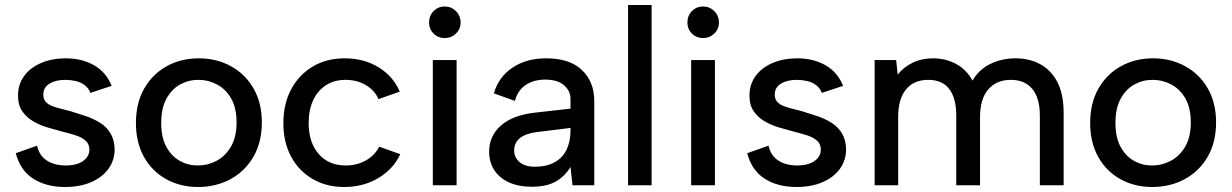

<svg xmlns="http://www.w3.org/2000/svg" viewBox="-20 -740 4921 767"><path d="M128 -158Q135 -128 152 -111Q169 -94 192.5 -86.5Q216 -79 242 -79Q287 -79 312 -97Q337 -115 337 -142Q337 -165 321.5 -178.5Q306 -192 280.5 -200Q255 -208 226 -215Q200 -222 169.5 -231Q139 -240 112.5 -255.5Q86 -271 69 -295.5Q52 -320 52 -358Q52 -403 76.5 -436.5Q101 -470 144.5 -488.5Q188 -507 243 -507Q307 -507 355.5 -479.5Q404 -452 426 -397L341 -369Q334 -388 318 -400Q302 -412 281.5 -416.5Q261 -421 241 -421Q203 -421 178 -406Q153 -391 153 -362Q153 -346 161 -335.5Q169 -325 183.5 -318.5Q198 -312 218 -307Q238 -302 261 -296Q291 -287 322 -276.5Q353 -266 379 -250Q405 -234 421 -208Q437 -182 438 -144Q438 -100 413.5 -66Q389 -32 344.5 -12.5Q300 7 239 7Q165 7 113 -26Q61 -59 43 -128Z M771 7Q700 7 643.5 -24.5Q587 -56 555 -113.5Q523 -171 523 -249Q523 -328 556 -386Q589 -444 646 -475.5Q703 -507 774 -507Q845 -507 902.5 -475.5Q960 -444 993 -386.5Q1026 -329 1026 -251Q1026 -172 992.5 -114Q959 -56 901 -24.5Q843 7 771 7ZM770 -79Q810 -79 845 -97.5Q880 -116 902.5 -154Q925 -192 925 -251Q925 -309 903.5 -346.5Q882 -384 847 -402.5Q812 -421 772 -421Q733 -421 699.5 -402.5Q666 -384 645 -346Q624 -308 624 -249Q624 -191 644.5 -153.5Q665 -116 698 -97.5Q731 -79 770 -79Z M1355 7Q1283 7 1228 -25.5Q1173 -58 1142.5 -115Q1112 -172 1112 -248Q1112 -325 1143 -383Q1174 -441 1229 -474Q1284 -507 1357 -507Q1434 -507 1492.5 -471Q1551 -435 1577 -374L1492 -344Q1477 -379 1441.5 -400Q1406 -421 1361 -421Q1315 -421 1282 -399.5Q1249 -378 1231 -339.5Q1213 -301 1213 -249Q1213 -171 1253 -125Q1293 -79 1361 -79Q1406 -79 1441.5 -99Q1477 -119 1495 -154L1579 -124Q1551 -64 1491 -28.5Q1431 7 1355 7Z M1709 -500H1804V0H1709ZM1757 -588Q1730 -588 1712 -606Q1694 -624 1694 -650Q1694 -677 1712 -695.5Q1730 -714 1757 -714Q1783 -714 1801.5 -695.5Q1820 -677 1820 -650Q1820 -624 1801.5 -606Q1783 -588 1757 -588Z M2267 0 2259 -73Q2236 -35 2199.5 -14.5Q2163 6 2105 6Q2051 6 2013 -11.5Q1975 -29 1954.5 -60.5Q1934 -92 1934 -134Q1934 -197 1981 -238.5Q2028 -280 2117 -290L2259 -306V-345Q2259 -377 2233 -399.5Q2207 -422 2158 -422Q2112 -422 2080 -400.5Q2048 -379 2037 -337L1953 -367Q1972 -433 2027.5 -470Q2083 -507 2162 -507Q2256 -507 2305 -460Q2354 -413 2354 -336V0ZM2259 -229 2122 -212Q2078 -206 2056 -187.5Q2034 -169 2034 -139Q2034 -111 2055.5 -92.5Q2077 -74 2116 -74Q2164 -74 2196 -92Q2228 -110 2243.5 -142.5Q2259 -175 2259 -218Z M2489 -720H2583V0H2489Z M2741 -500H2836V0H2741ZM2789 -588Q2762 -588 2744 -606Q2726 -624 2726 -650Q2726 -677 2744 -695.5Q2762 -714 2789 -714Q2815 -714 2833.5 -695.5Q2852 -677 2852 -650Q2852 -624 2833.5 -606Q2815 -588 2789 -588Z M3050 -158Q3057 -128 3074 -111Q3091 -94 3114.5 -86.5Q3138 -79 3164 -79Q3209 -79 3234 -97Q3259 -115 3259 -142Q3259 -165 3243.5 -178.5Q3228 -192 3202.5 -200Q3177 -208 3148 -215Q3122 -222 3091.5 -231Q3061 -240 3034.5 -255.5Q3008 -271 2991 -295.5Q2974 -320 2974 -358Q2974 -403 2998.5 -436.5Q3023 -470 3066.5 -488.5Q3110 -507 3165 -507Q3229 -507 3277.5 -479.5Q3326 -452 3348 -397L3263 -369Q3256 -388 3240 -400Q3224 -412 3203.5 -416.5Q3183 -421 3163 -421Q3125 -421 3100 -406Q3075 -391 3075 -362Q3075 -346 3083 -335.5Q3091 -325 3105.5 -318.5Q3120 -312 3140 -307Q3160 -302 3183 -296Q3213 -287 3244 -276.5Q3275 -266 3301 -250Q3327 -234 3343 -208Q3359 -182 3360 -144Q3360 -100 3335.5 -66Q3311 -32 3266.5 -12.5Q3222 7 3161 7Q3087 7 3035 -26Q2983 -59 2965 -128Z M3474 -500H3560L3566 -442Q3590 -472 3626 -489.5Q3662 -507 3707 -507Q3758 -507 3799.5 -484.5Q3841 -462 3865 -418Q3890 -462 3936 -484.5Q3982 -507 4037 -507Q4094 -507 4137.5 -482.5Q4181 -458 4205 -410Q4229 -362 4229 -290V0H4134V-278Q4134 -348 4104 -384.5Q4074 -421 4018 -421Q3961 -421 3928 -383Q3895 -345 3895 -272V0H3800V-278Q3800 -348 3772 -384.5Q3744 -421 3688 -421Q3631 -421 3599.5 -383Q3568 -345 3568 -272V0H3474Z M4583 7Q4512 7 4455.5 -24.5Q4399 -56 4367 -113.5Q4335 -171 4335 -249Q4335 -328 4368 -386Q4401 -444 4458 -475.5Q4515 -507 4586 -507Q4657 -507 4714.5 -475.5Q4772 -444 4805 -386.5Q4838 -329 4838 -251Q4838 -172 4804.5 -114Q4771 -56 4713 -24.5Q4655 7 4583 7ZM4582 -79Q4622 -79 4657 -97.5Q4692 -116 4714.5 -154Q4737 -192 4737 -251Q4737 -309 4715.5 -346.5Q4694 -384 4659 -402.5Q4624 -421 4584 -421Q4545 -421 4511.5 -402.5Q4478 -384 4457 -346Q4436 -308 4436 -249Q4436 -191 4456.5 -153.5Q4477 -116 4510 -97.5Q4543 -79 4582 -79Z"/></svg>

Font: Albert Sans Medium
Style: Regular
Weight: 500
Designer: Andreas Rasmussen
Foundry: a.Foundry
Version: Version 1.025